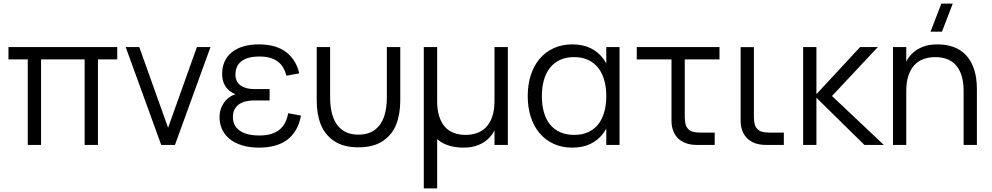

<svg xmlns="http://www.w3.org/2000/svg" viewBox="-20 -800 5474 1060"><path d="M133.3 0V-472H26.7V-540H627.3V-472H520.7V0H447.3V-472H206.7V0Z M870 0 674 -540H749L908 -94.7L1067 -540H1142L946 0Z M1410.5 15Q1456.2 15 1494.9 4.9Q1533.7 -5.2 1563.5 -26.8Q1593.3 -48.3 1613.3 -81.8Q1633.3 -115.3 1641.5 -162L1570.7 -174.8Q1565.8 -144.7 1553.7 -121.8Q1541.5 -98.8 1521.8 -83.2Q1502 -67.7 1474.8 -59.8Q1447.7 -52 1413 -52Q1340.9 -52 1303.4 -78.8Q1265.9 -105.7 1265.9 -152.7Q1265.9 -178.2 1274.9 -195.8Q1284 -213.3 1299.9 -224.4Q1315.9 -235.5 1337.4 -240.5Q1358.9 -245.5 1383.9 -245.5H1468.5V-308.2H1383.9Q1359.9 -308.2 1340.6 -313.3Q1321.4 -318.5 1307.8 -328.5Q1294.2 -338.5 1287 -353.4Q1279.9 -368.3 1279.9 -388Q1279.9 -411.7 1287.9 -430.1Q1295.9 -448.5 1312.2 -461.4Q1328.5 -474.3 1353.4 -481.2Q1378.2 -488 1412.2 -488Q1446.5 -488 1471.8 -480.5Q1497 -473 1514.9 -459.2Q1532.8 -445.3 1544 -425.8Q1555.2 -406.3 1561.5 -382L1632.5 -395Q1621.2 -440.3 1599.3 -471Q1577.3 -501.7 1548.1 -520.3Q1518.8 -539 1483.6 -547Q1448.3 -555 1410.2 -555Q1361.5 -555 1323.6 -543.8Q1285.7 -532.5 1259.6 -511.3Q1233.5 -490.2 1219.9 -460Q1206.4 -429.8 1206.4 -392.2Q1206.4 -367.2 1213.3 -347.2Q1220.2 -327.3 1233 -312.4Q1245.9 -297.5 1264 -287.3Q1282.2 -277.2 1304.9 -271.7L1304.2 -284.3Q1282 -282.8 1261.9 -272.5Q1241.7 -262.2 1226 -245Q1210.4 -227.8 1201.2 -204.3Q1192 -180.8 1192 -152.7Q1192 -115.5 1206.6 -84.7Q1221.2 -53.8 1249.3 -31.7Q1277.4 -9.5 1317.9 2.8Q1358.4 15 1410.5 15Z M1728.5 -246.3V-540H1802.5V-264.3Q1802.5 -200 1818.3 -154.7Q1834.2 -109.3 1869.1 -83Q1904 -56.7 1959.2 -56.7Q2014.3 -56.7 2049.2 -83Q2084.2 -109.3 2100 -154.7Q2115.8 -200 2115.8 -264.3V-540H2189.8V-246.3Q2189.8 -170.8 2167.8 -113.8Q2145.7 -56.8 2094.2 -21.8Q2042.8 13.3 1959.2 13.3Q1875.5 13.3 1824.1 -21.8Q1772.7 -56.8 1750.6 -113.8Q1728.5 -170.8 1728.5 -246.3Z M2393.3 -243.5Q2393.3 -193.5 2404.8 -157.8Q2416.2 -122 2436.7 -99.3Q2457.2 -76.7 2486.1 -66Q2515 -55.3 2550 -55.3Q2584.7 -55.3 2614.1 -65.9Q2643.5 -76.5 2664.8 -99.2Q2686.2 -121.8 2698.1 -157.6Q2710 -193.3 2710 -243.5L2726.7 -123.3Q2720.8 -102 2708.5 -77.6Q2696.2 -53.2 2674.3 -32.6Q2652.5 -12 2619 1.5Q2585.5 15 2537.3 15Q2488.7 15 2448.4 0.3Q2408.2 -14.3 2379.6 -45Q2351 -75.7 2335.3 -122.4Q2319.7 -169.2 2319.7 -233.3V-540H2393.3ZM2783.7 -540V0H2710V-540ZM2319.7 -540H2393.5V240H2319.7Z M3400.5 -540V0H3327.2V-540ZM3139.5 -555Q3198.7 -555 3241.2 -533.8Q3283.8 -512.7 3311.4 -474.7Q3339 -436.7 3352 -384.2Q3365 -331.8 3365 -269.3Q3365 -206.5 3351.7 -154.1Q3338.3 -101.7 3310.6 -64.2Q3282.8 -26.7 3240.4 -5.8Q3198 15 3139.5 15Q3082 15 3036.4 -6Q2990.8 -27 2959.1 -64.6Q2927.3 -102.2 2910.4 -154.5Q2893.5 -206.8 2893.5 -269.3Q2893.5 -333 2910.6 -385.7Q2927.7 -438.3 2959.6 -475.8Q2991.5 -513.3 3037.1 -534.2Q3082.7 -555 3139.5 -555ZM3149.5 -484.7Q3104.7 -484.7 3071.2 -469Q3037.7 -453.3 3015.6 -424.8Q2993.5 -396.3 2982.5 -356.8Q2971.5 -317.3 2971.5 -269.3Q2971.5 -220.7 2982.6 -181.1Q2993.7 -141.5 3015.9 -113.7Q3038.2 -85.8 3071.7 -70.6Q3105.2 -55.3 3149.5 -55.3Q3195 -55.3 3228.4 -71Q3261.8 -86.7 3283.8 -115.1Q3305.7 -143.5 3316.4 -182.9Q3327.2 -222.3 3327.2 -269.3Q3327.2 -318.2 3315.9 -357.9Q3304.7 -397.7 3282.2 -425.8Q3259.8 -454 3226.7 -469.3Q3193.5 -484.7 3149.5 -484.7Z M3495.5 -472H3952.2V-540H3495.5ZM3925.8 -68H3844.8Q3821.7 -68 3805.6 -72.7Q3789.5 -77.3 3779.5 -87.5Q3769.5 -97.7 3765 -113.9Q3760.5 -130.2 3760.5 -153.7V-540H3687.2V-143.7V-133.3Q3687.2 -102.5 3696.8 -77.6Q3706.3 -52.7 3724.1 -35.6Q3741.8 -18.5 3767.7 -9.2Q3793.5 0 3825.5 0H3835.8H3925.8Z M4307.5 -68H4226.5Q4203.3 -68 4187.2 -72.7Q4171.2 -77.3 4161.2 -87.5Q4151.2 -97.7 4146.7 -113.9Q4142.2 -130.2 4142.2 -153.7V-539.7H4068.8V-143.7V-133.3Q4068.8 -102.5 4078.4 -77.6Q4088 -52.7 4105.8 -35.6Q4123.5 -18.5 4149.3 -9.2Q4175.2 0 4207.2 0H4217.5H4307.5Z M4477.7 -269.7 4752.3 0H4859.3L4573.3 -270L4826.3 -540H4728.3ZM4414 0H4487.3V-540H4414Z M5180.3 -625H5117.3L5177 -780H5240ZM5300 -296.5Q5300 -347 5288.6 -382.7Q5277.2 -418.3 5256.7 -441Q5236.2 -463.7 5207.2 -474.2Q5178.3 -484.7 5143.3 -484.7Q5108.7 -484.7 5079.4 -474.2Q5050.2 -463.8 5028.8 -441.2Q5007.5 -418.5 4995.4 -382.8Q4983.3 -347 4983.3 -296.5L4966.7 -416.7Q4972.5 -438.2 4984.8 -462.5Q4997.2 -486.8 5019 -507.4Q5040.8 -528 5074.3 -541.5Q5107.8 -555 5156 -555Q5204.7 -555 5244.8 -540.3Q5285 -525.7 5313.6 -495Q5342.2 -464.3 5357.8 -417.6Q5373.3 -370.8 5373.3 -306.7V0H5300ZM4910 0V-540H4983.3V0Z"/></svg>

Font: Vela Sans GX ExtLt
Style: Regular
Weight: 200
Designer: Principal design: Mikhail Sharanda - project Manrope.
Design modification: Ravid Balaliev
Foundry: Mikhail Sharanda
Version: Version 1.001